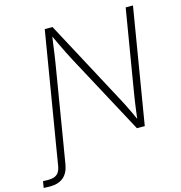

<svg xmlns="http://www.w3.org/2000/svg" viewBox="-207 -846 1104 1168"><g transform="rotate(-15 345.0 -261.5)"><path d="M-76.2 204.1 -69.3 163.1Q-60.5 163.6 -51.5 163.8Q-42.5 164.1 -36.6 164.1Q1 164.1 19.3 148.4Q37.6 132.8 43.5 98.1L69.8 -62.5H115.7L88.9 99.6Q80.1 152.8 48.6 179.2Q17.1 205.6 -36.1 205.6Q-45.4 205.6 -56.9 205.1Q-68.4 204.6 -76.2 204.1ZM59.6 0 180.2 -727.5H229L508.8 -204.1Q521 -182.6 533.9 -156.5Q546.9 -130.4 560.8 -101.3Q574.7 -72.3 588.4 -41H580.6Q584.5 -71.8 588.1 -101.1Q591.8 -130.4 595.9 -158.2Q600.1 -186 604 -210.4L689.9 -727.5H735.8L615.2 0H565.9L294.4 -505.4Q280.8 -531.2 267.3 -558.1Q253.9 -585 239 -616.2Q224.1 -647.5 206.5 -685.5H214.8Q209.5 -648.9 205.1 -616.7Q200.7 -584.5 197 -556.9Q193.4 -529.3 189 -505.9L105.5 0Z"/></g></svg>

Font: Inter ExtraLight
Style: Italic
Weight: 250
Italic angle: -9.3988°
Designer: Rasmus Andersson
Foundry: rsms
Version: Version 4.001;git-66647c0bb